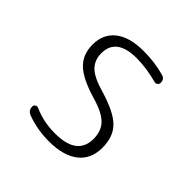

<svg xmlns="http://www.w3.org/2000/svg" viewBox="-146 -656 792 792"><g transform="rotate(45 250.0 -260.0)"><path d="M246.1 -248Q161.1 -273.4 125.5 -308.1Q89.8 -342.8 89.8 -400.4Q89.8 -461.9 133.3 -496.1Q176.8 -530.3 257.8 -530.3Q323.2 -530.3 378.9 -514.6Q400.4 -509.8 400.4 -487.3Q400.4 -479.5 394 -474.6Q387.7 -469.7 379.9 -471.7Q319.3 -488.3 259.8 -489.3Q140.6 -489.3 140.6 -400.4Q140.6 -361.3 165 -335.9Q189.5 -310.5 253.9 -292Q346.7 -264.6 383.3 -228.5Q419.9 -192.4 419.9 -127.9Q419.9 -61.5 374.5 -25.9Q329.1 9.8 245.1 9.8Q175.8 9.8 116.2 -12.7Q94.7 -20.5 94.7 -43.9Q94.7 -51.8 101.6 -55.7Q108.4 -59.6 115.2 -56.6Q174.8 -30.3 240.2 -31.2Q368.2 -31.2 368.2 -127.9Q368.2 -173.8 341.3 -201.2Q314.5 -228.5 246.1 -248Z"/></g></svg>

Font: Rounded-X Mgen+ 1mn light
Style: Regular
Weight: 200
Designer: [Source Han Sans]
Ryoko NISHIZUKA  (kana & ideographs); Paul D. Hunt (Latin, Greek & Cyrillic); Wenlong ZHANG  (bopomofo
Version: Version 1.059.20150602